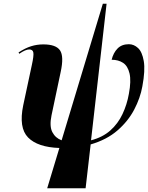

<svg xmlns="http://www.w3.org/2000/svg" viewBox="-20 -780 790 1025"><path d="M232 225 297 10Q181 6 130 -46Q79 -98 104 -218L150 -433Q161 -483 158 -499.5Q155 -516 136 -516Q116 -516 83 -493L79 -500Q114 -523 145.5 -533Q177 -543 211 -543Q279 -543 300.5 -511Q322 -479 304 -396L255 -164Q243 -106 259.5 -74.5Q276 -43 309 -31L529 -760H549L466 -31Q528 -47 569 -83.5Q610 -120 634 -171Q658 -222 668 -279Q681 -348 671.5 -388Q662 -428 637 -444.5Q612 -461 576 -461Q585 -498 607.5 -521Q630 -544 668 -544Q695 -544 717 -523.5Q739 -503 747.5 -454Q756 -405 740 -319Q729 -257 696.5 -195Q664 -133 607 -83.5Q550 -34 464 -9L437 225Z"/></svg>

Font: Noto Serif Display ExtraCondensed Black
Style: Italic
Weight: 900
Width: 2
Italic angle: -12°
Designer: Monotype Design Team
Foundry: Monotype Imaging Inc.
Version: Version 2.009